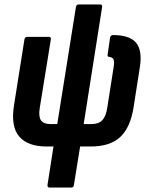

<svg xmlns="http://www.w3.org/2000/svg" viewBox="-20 -660 666 865"><path d="M203 185Q193 185 194 173L221 0H190Q105 0 66.5 -45Q28 -90 43 -185L90 -482Q92 -494 103 -494H200Q211 -494 209 -482L159 -173Q153 -135 164.5 -118Q176 -101 208 -101H238L322 -628Q324 -640 334 -640H431Q442 -640 440 -628L357 -101H392Q424 -101 440.5 -118Q457 -135 463 -173L492 -358Q496 -382 491.5 -392Q487 -402 471 -404Q463 -404 465 -415L476 -491Q479 -502 489 -502Q564 -502 593 -467.5Q622 -433 610 -357L582 -178Q568 -87 522.5 -43.5Q477 0 388 0H341L313 173Q312 185 301 185Z"/></svg>

Font: Sofia Sans Condensed ExtraBold
Style: Italic
Weight: 800
Italic angle: -9°
Version: Version 4.100